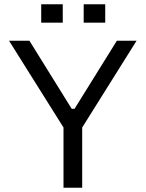

<svg xmlns="http://www.w3.org/2000/svg" viewBox="-20 -881 683 901"><path d="M278 0V-282.6L22.3 -690H118L316.4 -370.5H329.8L528.5 -690H621L365.7 -282.6V0ZM173.4 -774.6V-861H274.5V-774.6ZM372.7 -774.6V-861H473.8V-774.6Z"/></svg>

Font: Mozilla Text ExtraLight
Style: Regular
Weight: 200
Designer: Studio DRAMA
Foundry: Studio DRAMA
Version: Version 1.000